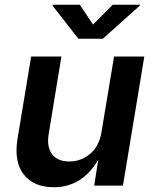

<svg xmlns="http://www.w3.org/2000/svg" viewBox="-20 -785 652 812"><path d="M207 6.8Q123 6.8 80.6 -46.9Q38.1 -100.6 54.2 -198.7L111.8 -545.9H239.7L186 -218.8Q176.8 -164.1 200 -133.1Q223.1 -102.1 272.9 -102.1Q323.2 -102.1 361.6 -134.8Q399.9 -167.5 409.2 -226.6L462.4 -545.9H590.3L500 0H378.4L395.5 -109.4Q327.6 6.8 207 6.8ZM317.4 -765.1 373.5 -681.2 457 -765.1H572.3L571.3 -761.2L415 -621.1H311.5L202.1 -761.2L203.1 -765.1Z"/></svg>

Font: Inter Semi Bold
Style: Italic
Weight: 600
Italic angle: -9.39999°
Designer: Rasmus Andersson
Foundry: rsms
Version: Version 4.000;git-3c8e0fc